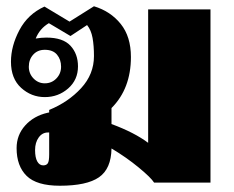

<svg xmlns="http://www.w3.org/2000/svg" viewBox="-20 -583 746 613"><path d="M33 -110Q33 -152 60.5 -182.5Q88 -213 132 -223L137 -224V-232Q198 -257 239 -301.5Q280 -346 280 -404Q280 -437 275.5 -462Q271 -487 258 -503L205 -468L136 -509Q107 -492 94 -460Q112 -463 128 -463Q181 -463 205 -437Q229 -411 229 -371Q229 -328 197.5 -300.5Q166 -273 123 -273Q80 -273 47.5 -302.5Q15 -332 15 -386Q15 -436 42 -487Q69 -538 122 -562L202 -514L280 -563Q333 -547 365.5 -506.5Q398 -466 398 -401Q398 -300 336 -238V-187Q409 -160 453 -127V-553H652V0H472Q462 -16 422.5 -48.5Q383 -81 336 -109Q335 -44 296 -17Q257 10 171 10Q97 10 65 -21.5Q33 -53 33 -110ZM175 -370Q175 -393 162 -408.5Q149 -424 123 -424Q100 -424 86 -408.5Q72 -393 72 -370Q72 -348 87 -332.5Q102 -317 123 -317Q145 -317 160 -332.5Q175 -348 175 -370ZM137 -90V-160H133Q115 -160 103.5 -144Q92 -128 92 -104Q92 -80 99 -67.5Q106 -55 118 -55Q128 -55 132.5 -61.5Q137 -68 137 -90Z"/></svg>

Font: Taviraj Black
Style: Regular
Weight: 900
Designer: Katatrad Team
Foundry: CadsonDemak
Version: Version 1.030